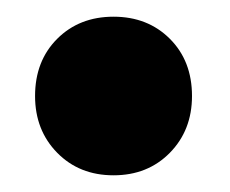

<svg xmlns="http://www.w3.org/2000/svg" viewBox="-20 -406 275 230"><path d="M210 -291Q210 -250 183.5 -223Q157 -196 116 -196Q75 -196 48.5 -223Q22 -250 22 -291Q22 -333 48.5 -359.5Q75 -386 116 -386Q157 -386 183.5 -359.5Q210 -333 210 -291Z"/></svg>

Font: Montserrat arm
Style: Bold
Weight: 700
Designer: Julieta Ulanovsky
Foundry: Julieta Ulanovsky
Version: Version 6.000;PS 006.000;hotconv 1.0.88;makeotf.lib2.5.64775